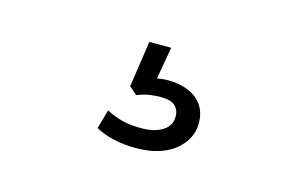

<svg xmlns="http://www.w3.org/2000/svg" viewBox="-43 -106 587 382"><g transform="rotate(15 250.0 85.5)"><path d="M254 191Q230 191 208 186Q186 181 171 172L182 133Q200 142 216 146Q232 150 255 150Q282 150 298.5 139.5Q315 129 315 110Q315 96 306 88Q297 80 277 80Q266 80 255 81.5Q244 83 228 89L212 75L226 -20H271L258 55L237 51Q249 48 260.5 46Q272 44 282 44Q305 44 323.5 51.5Q342 59 352.5 74Q363 89 363 111Q363 134 349 152.5Q335 171 311 181Q287 191 254 191Z"/></g></svg>

Font: Nunito Sans 12pt ExtraLight 12pt Light
Style: Regular
Weight: 300
Version: Version 3.101;gftools[0.9.27]